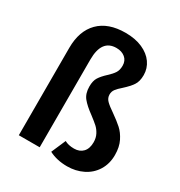

<svg xmlns="http://www.w3.org/2000/svg" viewBox="-180 -880 958 1020"><g transform="rotate(30 299.0 -370.0)"><path d="M490 -608Q490 -569 474 -545.5Q458 -522 427 -494Q405 -475 394.5 -461Q384 -447 384 -429Q384 -407 400 -391Q416 -375 450 -352Q487 -326 511 -304.5Q535 -283 552.5 -248Q570 -213 570 -164Q570 -110 544.5 -69Q519 -28 475 -6.5Q431 15 379 15Q316 15 268 -10L306 -98Q329 -85 364 -85Q398 -85 418 -106Q438 -127 438 -166Q438 -193 427 -214Q416 -235 400.5 -249Q385 -263 356 -285Q313 -316 291.5 -342.5Q270 -369 270 -412Q270 -447 283 -467.5Q296 -488 322 -512Q345 -533 356.5 -550.5Q368 -568 368 -595Q368 -626 347 -643.5Q326 -661 293 -661Q203 -661 203 -538V0H75V-536Q75 -640 132 -697.5Q189 -755 295 -755Q355 -755 399 -735.5Q443 -716 466.5 -682.5Q490 -649 490 -608Z"/></g></svg>

Font: Fira Sans Medium
Style: Regular
Weight: 500
Designer: bBox Type GmbH & Carrois Corporate GbR & Edenspiekermann AG
Foundry: bBox Type GmbH & Carrois Corporate GbR & Edenspiekermann AG
Version: Version 4.301